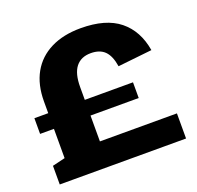

<svg xmlns="http://www.w3.org/2000/svg" viewBox="-125 -844 1002 977"><g transform="rotate(-20 376.5 -355.5)"><path d="M106 -424Q106 -515 142 -579Q178 -643 246 -677Q314 -711 408 -711Q544 -711 617.5 -651.5Q691 -592 709 -483L524 -463Q515 -521 488.5 -547.5Q462 -574 413 -574Q360 -574 332 -538.5Q304 -503 304 -430V0H106ZM37 -101 108 -118 231 -136H721V0H37ZM31 -361H565V-276H31Z"/></g></svg>

Font: Pathway Extreme ExtraBold
Style: Regular
Weight: 800
Designer: Eduardo Rodriguez Tunni
Foundry: Eduardo Rodriguez Tunni
Version: Version 1.001;gftools[0.9.26]